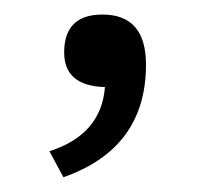

<svg xmlns="http://www.w3.org/2000/svg" viewBox="-20 -134 278 260"><path d="M122.1 -16.1Q66.9 -17.6 66.9 -63Q66.9 -114.3 118.7 -114.3Q177.7 -114.3 177.7 -46.4Q177.7 66.9 65.9 106L46.9 70.8Q117.2 48.3 122.1 -16.1Z"/></svg>

Font: I.Ming
Style: Regular
Weight: 400
Designer: Ichiten Fonts Project
Version: Version 6.11; Dec 27, 2019